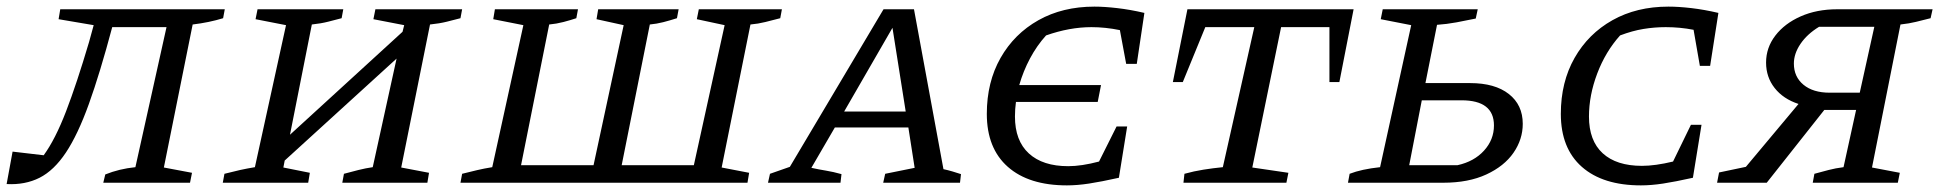

<svg xmlns="http://www.w3.org/2000/svg" viewBox="-35 -552 5858 580"><path d="M-15 4 3 -94 97 -83Q132 -131 164.5 -215.5Q197 -300 234 -425L248 -476L142 -494L147 -524H644L639 -497Q597 -484 547 -478L460 -46L545 -30L539 0H277L283 -25Q325 -42 374 -47L468 -470H304Q267 -331 233.5 -238Q200 -145 164 -91Q128 -37 84.5 -15Q41 7 -15 4Z M638 0 643 -27Q670 -34 690.5 -38.5Q711 -43 735 -47L829 -476L737 -494L743 -524H1002L997 -497Q978 -492 956.5 -486.5Q935 -481 907 -478L841 -145L1181 -456L1186 -476L1093 -494L1099 -524H1361L1356 -497Q1337 -492 1315 -486.5Q1293 -481 1264 -478L1177 -46L1261 -30L1256 0H999L1004 -27Q1026 -33 1048 -38.5Q1070 -44 1091 -47L1163 -375L825 -67L821 -46L901 -30L896 0Z M2322 -497Q2299 -491 2277 -485.5Q2255 -480 2232 -478L2145 -46L2228 -30L2223 0H1356L1361 -27Q1385 -33 1406 -38Q1427 -43 1452 -47L1546 -476L1455 -494L1460 -524H1711L1706 -497Q1688 -491 1667 -485.5Q1646 -480 1624 -478L1539 -53H1758L1849 -476L1767 -494L1772 -524H2015L2010 -497Q1988 -490 1968.5 -485Q1949 -480 1928 -478L1843 -53H2061L2154 -476L2070 -494L2076 -524H2327Z M2815 -41Q2829 -38 2842.5 -34Q2856 -30 2868 -26L2865 0H2633L2639 -27L2728 -45L2709 -167H2487L2416 -45Q2439 -40 2460.5 -36.5Q2482 -33 2507 -26L2504 0H2285L2291 -27L2351 -48L2634 -524H2726ZM2515 -215H2701L2661 -468Z M3188 8Q3073 8 3009.5 -48Q2946 -104 2946 -208Q2946 -304 2987.5 -377Q3029 -450 3102 -491Q3175 -532 3271 -532Q3301 -532 3340 -527.5Q3379 -523 3422 -513L3399 -359H3367L3348 -461Q3304 -470 3262 -470Q3196 -470 3125 -445Q3097 -414 3076.5 -375.5Q3056 -337 3044 -295H3291L3281 -244H3034Q3031 -222 3031 -200Q3031 -127 3073 -88.5Q3115 -50 3192 -50Q3232 -50 3285 -64L3338 -170H3370L3345 -15Q3291 -3 3255 2.5Q3219 8 3188 8Z M4054 -524 4011 -304H3981V-470H3835L3748 -46L3857 -30L3851 0H3540L3543 -27Q3572 -35 3600.5 -39.5Q3629 -44 3659 -47L3754 -470H3606L3538 -304H3508L3552 -524Z M4037 0 4042 -27Q4078 -41 4134 -47L4228 -476L4136 -494L4142 -524H4429L4423 -496Q4395 -490 4365 -484.5Q4335 -479 4306 -477L4271 -301H4406Q4481 -301 4523 -268Q4565 -235 4565 -178Q4565 -131 4537 -90.5Q4509 -50 4455 -25Q4401 0 4325 0ZM4222 -53H4368Q4418 -64 4448 -97Q4478 -130 4478 -173Q4478 -249 4380 -249H4260Z M4922 8Q4807 8 4743.5 -48Q4680 -104 4680 -208Q4680 -304 4721.5 -377Q4763 -450 4836 -491Q4909 -532 5005 -532Q5036 -532 5074.5 -527.5Q5113 -523 5156 -513L5131 -353H5100L5081 -462Q5040 -470 4997 -470Q4963 -470 4929.5 -464.5Q4896 -459 4859 -445Q4815 -396 4790 -330Q4765 -264 4765 -200Q4765 -127 4806.5 -89Q4848 -51 4925 -51Q4965 -51 5019 -64L5073 -175H5105L5079 -15Q5025 -3 4989 2.5Q4953 8 4922 8Z M5152 0 5158 -31 5239 -48 5398 -238Q5352 -253 5326 -286Q5300 -319 5300 -363Q5300 -408 5328 -444.5Q5356 -481 5404.5 -502.5Q5453 -524 5515 -524H5803L5797 -497Q5773 -491 5753 -486Q5733 -481 5706 -478L5620 -46L5704 -30L5698 0H5441L5446 -27Q5468 -33 5489 -38.5Q5510 -44 5534 -47L5572 -220H5476L5302 0ZM5492 -272H5583L5627 -471H5460Q5424 -449 5404 -419.5Q5384 -390 5384 -360Q5384 -320 5413 -296Q5442 -272 5492 -272Z"/></svg>

Font: Piazzolla SC
Style: Italic
Weight: 400
Italic angle: -11.3°
Designer: Juan Pablo del Peral
Foundry: Huerta Tipografica
Version: Version 1.330